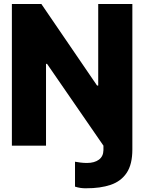

<svg xmlns="http://www.w3.org/2000/svg" viewBox="-20 -748 741 986"><path d="M659.7 -727.5V0V19.5Q659.7 96.2 630.6 139.6Q601.6 183.1 548.3 201.2Q495.1 219.2 422.9 218.8Q393.6 219.7 365.2 210.4V82.5Q377.9 85 394.3 86.9Q410.6 88.9 426.3 88.9Q464.8 88.9 487.8 72Q510.7 55.2 511.2 22.9V0L221.7 -419.9H216.3V0H41V-727.5H192.4L478.5 -308.6H484.4V-727.5Z"/></svg>

Font: Inter Tight ExtraBold
Style: Regular
Weight: 800
Designer: Rasmus Andersson
Foundry: rsms
Version: Version 3.004; ttfautohint (v1.8.4.7-5d5b)